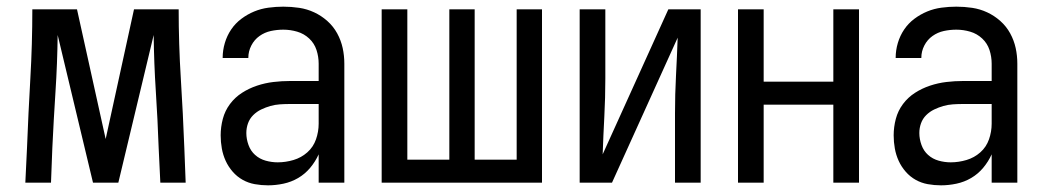

<svg xmlns="http://www.w3.org/2000/svg" viewBox="-20 -548 3128 576"><path d="M56 0 61 -104Q65 -208 71 -312Q77 -416 77 -520H211L297 -131L382 -520H516Q516 -416 522.5 -312Q529 -208 533 -104L537 0H461L456 -104Q453 -189 447.5 -273.5Q442 -358 441 -443L335 0H259L153 -443Q152 -358 146.5 -273.5Q141 -189 137 -104L133 0Z M784 8Q764 8 744.5 4.5Q725 1 708 -8.5Q691 -18 678 -33Q665 -48 657 -65.5Q649 -83 645.5 -102.5Q642 -122 642 -142Q642 -167 648.5 -191.5Q655 -216 670 -236Q685 -256 706 -269.5Q727 -283 751 -291Q775 -299 800 -302Q825 -305 850 -305H936V-357Q936 -378 929.5 -398Q923 -418 907.5 -432.5Q892 -447 871.5 -453Q851 -459 830 -459Q811 -459 792.5 -455Q774 -451 758.5 -440Q743 -429 734 -411.5Q725 -394 725 -375V-374H648V-375Q648 -397 654.5 -419Q661 -441 673.5 -459.5Q686 -478 704 -491.5Q722 -505 742.5 -513.5Q763 -522 785.5 -525Q808 -528 830 -528Q854 -528 877.5 -524.5Q901 -521 922.5 -511Q944 -501 962 -485Q980 -469 991.5 -448Q1003 -427 1008 -404Q1013 -381 1013 -357V0H936V-85Q926 -63 910.5 -44.5Q895 -26 874.5 -14Q854 -2 830.5 3Q807 8 784 8ZM813 -61Q837 -61 860.5 -68Q884 -75 902 -91Q920 -107 928 -130Q936 -153 936 -177V-236H850Q835 -236 820 -235Q805 -234 791 -230Q777 -226 763.5 -219.5Q750 -213 739.5 -202.5Q729 -192 724 -178Q719 -164 719 -149Q719 -131 725.5 -113Q732 -95 745.5 -83Q759 -71 777 -66Q795 -61 813 -61Z M1125 0V-520H1202V-69H1328V-520H1404V-69H1530V-520H1606V0Z M1719 0V-520H1796V-312Q1796 -255 1793 -198.5Q1790 -142 1788 -85L1985 -520H2082V0H2005V-208Q2005 -265 2008 -321.5Q2011 -378 2013 -435L1816 0Z M2194 0V-520H2271V-303H2480V-520H2557V0H2480V-234H2271V0Z M2803 8Q2783 8 2763.5 4.5Q2744 1 2727 -8.5Q2710 -18 2697 -33Q2684 -48 2676 -65.5Q2668 -83 2664.5 -102.5Q2661 -122 2661 -142Q2661 -167 2667.5 -191.5Q2674 -216 2689 -236Q2704 -256 2725 -269.5Q2746 -283 2770 -291Q2794 -299 2819 -302Q2844 -305 2869 -305H2955V-357Q2955 -378 2948.5 -398Q2942 -418 2926.5 -432.5Q2911 -447 2890.5 -453Q2870 -459 2849 -459Q2830 -459 2811.5 -455Q2793 -451 2777.5 -440Q2762 -429 2753 -411.5Q2744 -394 2744 -375V-374H2667V-375Q2667 -397 2673.5 -419Q2680 -441 2692.5 -459.5Q2705 -478 2723 -491.5Q2741 -505 2761.5 -513.5Q2782 -522 2804.5 -525Q2827 -528 2849 -528Q2873 -528 2896.5 -524.5Q2920 -521 2941.5 -511Q2963 -501 2981 -485Q2999 -469 3010.5 -448Q3022 -427 3027 -404Q3032 -381 3032 -357V0H2955V-85Q2945 -63 2929.5 -44.5Q2914 -26 2893.5 -14Q2873 -2 2849.5 3Q2826 8 2803 8ZM2832 -61Q2856 -61 2879.5 -68Q2903 -75 2921 -91Q2939 -107 2947 -130Q2955 -153 2955 -177V-236H2869Q2854 -236 2839 -235Q2824 -234 2810 -230Q2796 -226 2782.5 -219.5Q2769 -213 2758.5 -202.5Q2748 -192 2743 -178Q2738 -164 2738 -149Q2738 -131 2744.5 -113Q2751 -95 2764.5 -83Q2778 -71 2796 -66Q2814 -61 2832 -61Z"/></svg>

Font: Iosevka QP
Style: Regular
Weight: 400
Designer: Belleve Invis
Foundry: Belleve Invis
Version: Version 20.0.0; ttfautohint (v1.8.4)